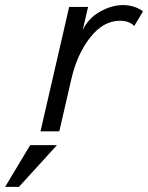

<svg xmlns="http://www.w3.org/2000/svg" viewBox="-132 -515 581 753"><path d="M26.9 0 139.2 -487.8H213.4L192.4 -397.5Q214.4 -443.4 260 -469.2Q305.7 -495.1 351.1 -495.1Q372.1 -495.1 393.8 -488.3Q415.5 -481.4 428.7 -470.2L394.5 -413.1Q374.5 -433.6 338.4 -433.6Q273.4 -433.6 221.9 -368.4Q170.4 -303.2 147.5 -203.6L100.6 0ZM-111.8 217.8 -13.7 54.2H91.3L-57.6 217.8Z"/></svg>

Font: HK Grotesk Italic
Style: Regular
Weight: 400
Italic angle: -13°
Designer: Alfredo Marco Pradil and Stefan Peev
Foundry: Hanken Design Co.
Version: Version 1.000;PS 001.000;hotconv 1.0.88;makeotf.lib2.5.64775